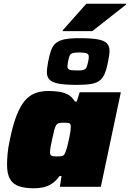

<svg xmlns="http://www.w3.org/2000/svg" viewBox="-20 -1008 701 1036"><path d="M164 8Q115 8 82.5 -3Q50 -14 34 -42Q18 -70 18 -119Q18 -145 21 -179Q24 -213 33 -253Q49 -332 69 -383.5Q89 -435 113.5 -464Q138 -493 169.5 -505Q201 -517 241 -517Q269 -517 295.5 -513.5Q322 -510 345 -498.5Q368 -487 384 -460H394L410 -510H632L524 0H303L312 -58H301Q281 -30 258.5 -16Q236 -2 212 3Q188 8 164 8ZM288 -164Q304 -164 312.5 -165.5Q321 -167 325.5 -172.5Q330 -178 334 -189Q337 -197 341 -210.5Q345 -224 348.5 -240.5Q352 -257 355.5 -273Q359 -289 360.5 -302.5Q362 -316 362 -323Q362 -339 355 -342.5Q348 -346 326 -346Q310 -346 300 -344Q290 -342 284 -334Q278 -326 273 -307Q268 -288 261 -255Q255 -229 252.5 -212.5Q250 -196 250 -185Q250 -176 254 -171Q258 -166 266.5 -165Q275 -164 288 -164ZM396 -550Q333 -550 297.5 -556.5Q262 -563 247.5 -578Q233 -593 233 -618Q233 -630 235 -644.5Q237 -659 240 -676Q247 -713 256 -737.5Q265 -762 282 -776Q299 -790 329 -796Q359 -802 407 -802Q470 -802 505.5 -796Q541 -790 556 -775Q571 -760 571 -734Q571 -721 568.5 -706.5Q566 -692 563 -675Q556 -638 546.5 -614Q537 -590 520.5 -575.5Q504 -561 474.5 -555.5Q445 -550 396 -550ZM390 -628Q419 -627 431 -631Q443 -635 447.5 -646.5Q452 -658 456 -677Q458 -685 458.5 -691.5Q459 -698 459 -703Q459 -715 449 -719.5Q439 -724 412 -725Q384 -725 371.5 -721Q359 -717 355 -706Q351 -695 347 -675Q346 -666 345 -660Q344 -654 344 -649Q344 -637 353.5 -632.5Q363 -628 390 -628ZM318 -840 319 -845 446 -988H661L660 -983L478 -840Z"/></svg>

Font: Saira SemiExpanded Black
Style: Italic
Weight: 900
Width: 6
Italic angle: -12°
Designer: Hector Gatti with collaboration of the Omnibus-Type team
Foundry: Omnibus-Type
Version: Version 1.101